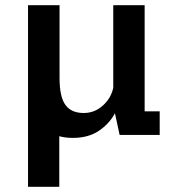

<svg xmlns="http://www.w3.org/2000/svg" viewBox="-20 -520 690 740"><path d="M88 200V-500H209.5V-219.5Q209.5 -147 232 -115.8Q254.5 -84.5 302.5 -84.5Q344.5 -84.5 376.2 -113Q408 -141.5 416.5 -181.5V-500H537.5V-91H595.5V0H441L423 -83.5Q401 -42.5 360.5 -15.5Q320 11.5 261 11.5Q232.5 11.5 208.5 5V200Z"/></svg>

Font: Trispace Medium
Style: Regular
Weight: 500
Designer: Tyler Finck
Foundry: Etcetera Type Company
Version: Version 1.210; ttfautohint (v1.8.3)